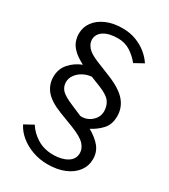

<svg xmlns="http://www.w3.org/2000/svg" viewBox="-196 -828 875 992"><g transform="rotate(30 242.0 -331.5)"><path d="M250.5 70Q203.5 70 161.8 55.2Q120 40.5 88 14.5Q56 -11.5 39 -45.5L92 -74.5Q115.5 -37 156.2 -12Q197 13 251.5 13Q301.5 13 334.5 -6.8Q367.5 -26.5 367.5 -63.5Q367.5 -90 346.2 -113.5Q325 -137 265.5 -160.5L177.5 -194.5Q110 -220.5 80.8 -255.5Q51.5 -290.5 51.5 -337.5Q51.5 -383.5 80.2 -416.8Q109 -450 152.5 -467Q112 -488 90.8 -509Q69.5 -530 61.8 -551.8Q54 -573.5 54 -597Q54 -635.5 76.8 -666.2Q99.5 -697 140.8 -715Q182 -733 237.5 -733Q281.5 -733 318.2 -719Q355 -705 382.5 -682.2Q410 -659.5 426.5 -633.5L373 -604Q349.5 -634 317 -655Q284.5 -676 242.5 -676Q188.5 -676 158.2 -656Q128 -636 128 -603Q128 -580.5 146 -559.2Q164 -538 211.5 -518.5L296 -484.5Q373 -453.5 406.2 -414.8Q439.5 -376 439.5 -325.5Q439.5 -275.5 412.2 -246Q385 -216.5 348.5 -198Q393.5 -172.5 417.8 -142.2Q442 -112 442 -70.5Q442 -30 418.5 1.8Q395 33.5 352 51.8Q309 70 250.5 70ZM273.5 -231Q299 -229 320.8 -240.2Q342.5 -251.5 355.5 -271Q368.5 -290.5 368 -314.5Q367.5 -346 350.5 -369.5Q333.5 -393 280.5 -414L223.5 -436.5Q195.5 -434 172.2 -421Q149 -408 135.2 -388.2Q121.5 -368.5 121.5 -347Q121.5 -319 139 -299.8Q156.5 -280.5 211.5 -257.5Z"/></g></svg>

Font: Public Sans Light
Style: Regular
Weight: 300
Designer: The Public Sans Project Authors: Dan O. Williams and USWDS (Libre Franklin designed by Pablo Impallari and Rodrigo Fuenz
Version: Version 1.007